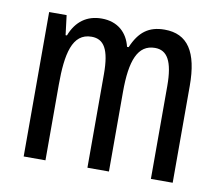

<svg xmlns="http://www.w3.org/2000/svg" viewBox="-65 -625 813 703"><g transform="rotate(10 341.0 -273.5)"><path d="M493 -547C434 -547 399 -520 374 -461H368C356 -511 320 -547 259 -547C205 -547 165 -519 144 -464H139L130 -537H65V0H146V-281C146 -395 162 -475 234 -475C280 -475 302 -440 302 -348V0H382V-296C382 -413 406 -475 470 -475C515 -475 538 -438 538 -345V0H619V-360C619 -486 579 -547 493 -547Z"/></g></svg>

Font: Noto Sans Telugu ExtraCondensed
Style: Regular
Weight: 400
Width: 2
Designer: Jelle Bosma - Monotype Design Team
Foundry: Monotype Imaging Inc.
Version: Version 2.005